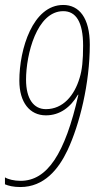

<svg xmlns="http://www.w3.org/2000/svg" viewBox="-25 -744 388 774"><path d="M57 10C153 10 211 -62 247 -138C296 -242 337 -408 337 -564C337 -672 294 -724 230 -724C107 -724 53 -546 53 -419C53 -331 95 -279 160 -279C216 -279 259 -311 289 -362H291C237 -123 165 -15 58 -15C32 -15 8 -21 -5 -29V-1C9 5 29 10 57 10ZM160 -304C111 -304 80 -345 80 -423C80 -524 123 -699 230 -699C281 -699 310 -656 310 -560C310 -500 306 -462 296 -430C275 -359 229 -304 160 -304Z"/></svg>

Font: Noto Sans ExtraCondensed Thin
Style: Italic
Weight: 100
Width: 2
Italic angle: -12°
Designer: Monotype Design Team
Foundry: Monotype Imaging Inc.
Version: Version 2.013